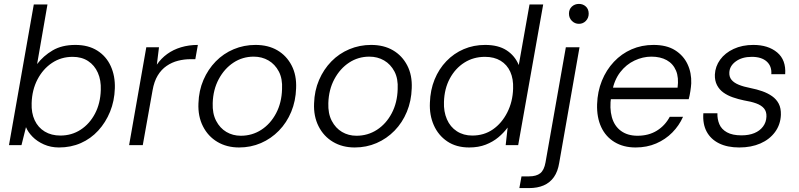

<svg xmlns="http://www.w3.org/2000/svg" viewBox="-20 -743 4089 983"><path d="M282 12Q240 12 205 -3.5Q170 -19 146.5 -43Q123 -67 113 -92L90 0H26L153 -720H223L170 -415Q202 -457 249.5 -485Q297 -513 366 -513Q432 -513 478 -484Q524 -455 547 -404.5Q570 -354 568 -291Q566 -226 543.5 -171Q521 -116 483 -74.5Q445 -33 394 -10.5Q343 12 282 12ZM289 -49Q347 -49 393 -79Q439 -109 466.5 -161.5Q494 -214 496 -282Q498 -332 481 -370.5Q464 -409 431 -430.5Q398 -452 352 -452Q293 -452 246.5 -421Q200 -390 172 -336.5Q144 -283 142 -215Q140 -165 157.5 -127.5Q175 -90 209 -69.5Q243 -49 289 -49Z M641 0 729 -501H794L783 -412Q805 -444 836 -466.5Q867 -489 907 -501Q947 -513 993 -513L980 -440H956Q923 -440 891.5 -432Q860 -424 833 -405.5Q806 -387 787.5 -356.5Q769 -326 761 -280L711 0Z M1204 12Q1141 12 1093 -16.5Q1045 -45 1019 -96.5Q993 -148 996 -214Q998 -279 1021.5 -333.5Q1045 -388 1084.5 -428.5Q1124 -469 1176.5 -491Q1229 -513 1288 -513Q1353 -513 1400 -485.5Q1447 -458 1473 -408Q1499 -358 1496 -291Q1494 -226 1471 -170.5Q1448 -115 1408 -74Q1368 -33 1316 -10.5Q1264 12 1204 12ZM1213 -48Q1271 -48 1318 -78.5Q1365 -109 1393.5 -163Q1422 -217 1424 -286Q1427 -340 1407.5 -377Q1388 -414 1354.5 -433.5Q1321 -453 1279 -453Q1222 -453 1175.5 -422.5Q1129 -392 1100 -338Q1071 -284 1069 -215Q1067 -162 1086.5 -124.5Q1106 -87 1139 -67.5Q1172 -48 1213 -48Z M1796 12Q1733 12 1685 -16.5Q1637 -45 1611 -96.5Q1585 -148 1588 -214Q1590 -279 1613.5 -333.5Q1637 -388 1676.5 -428.5Q1716 -469 1768.5 -491Q1821 -513 1880 -513Q1945 -513 1992 -485.5Q2039 -458 2065 -408Q2091 -358 2088 -291Q2086 -226 2063 -170.5Q2040 -115 2000 -74Q1960 -33 1908 -10.5Q1856 12 1796 12ZM1805 -48Q1863 -48 1910 -78.5Q1957 -109 1985.5 -163Q2014 -217 2016 -286Q2019 -340 1999.5 -377Q1980 -414 1946.5 -433.5Q1913 -453 1871 -453Q1814 -453 1767.5 -422.5Q1721 -392 1692 -338Q1663 -284 1661 -215Q1659 -162 1678.5 -124.5Q1698 -87 1731 -67.5Q1764 -48 1805 -48Z M2382 12Q2316 12 2270 -19Q2224 -50 2201 -102Q2178 -154 2181 -217Q2183 -282 2205 -336Q2227 -390 2265.5 -430Q2304 -470 2354.5 -491.5Q2405 -513 2464 -513Q2531 -513 2573.5 -485.5Q2616 -458 2636 -410L2691 -720H2761L2633 0H2569L2579 -90Q2559 -63 2531.5 -40Q2504 -17 2467 -2.5Q2430 12 2382 12ZM2398 -49Q2458 -49 2503.5 -80.5Q2549 -112 2577 -167Q2605 -222 2607 -289Q2609 -339 2592.5 -375.5Q2576 -412 2543 -432Q2510 -452 2463 -452Q2404 -452 2357.5 -422.5Q2311 -393 2283 -341Q2255 -289 2253 -221Q2251 -172 2268 -132.5Q2285 -93 2319 -71Q2353 -49 2398 -49Z M2639 220 2650 160H2688Q2726 160 2746 144Q2766 128 2773 88L2877 -501H2947L2843 91Q2836 135 2816 163.5Q2796 192 2764 206Q2732 220 2688 220ZM2944 -621Q2923 -621 2908 -636Q2893 -651 2893 -673Q2893 -696 2908 -709.5Q2923 -723 2944 -723Q2965 -723 2979.5 -709.5Q2994 -696 2994 -673Q2994 -651 2979.5 -636Q2965 -621 2944 -621Z M3234 12Q3172 12 3126.5 -15.5Q3081 -43 3058 -92.5Q3035 -142 3037 -209Q3039 -274 3061.5 -329.5Q3084 -385 3123 -426.5Q3162 -468 3213.5 -490.5Q3265 -513 3326 -513Q3393 -513 3436 -486Q3479 -459 3500 -414.5Q3521 -370 3519 -316Q3518 -299 3514.5 -276Q3511 -253 3506 -235H3092L3102 -294H3449Q3456 -346 3441 -381.5Q3426 -417 3393.5 -435Q3361 -453 3315 -453Q3271 -453 3228.5 -433Q3186 -413 3155.5 -373.5Q3125 -334 3114 -275L3109 -249Q3100 -189 3112.5 -143.5Q3125 -98 3159 -73Q3193 -48 3244 -48Q3301 -48 3343 -74Q3385 -100 3409 -145H3477Q3457 -100 3422 -64.5Q3387 -29 3339.5 -8.5Q3292 12 3234 12Z M3765 12Q3704 12 3661.5 -9Q3619 -30 3598 -69Q3577 -108 3581 -163H3653Q3652 -133 3663 -107Q3674 -81 3702 -65.5Q3730 -50 3776 -50Q3814 -50 3842 -61.5Q3870 -73 3886.5 -95Q3903 -117 3904 -146Q3905 -172 3891.5 -188Q3878 -204 3852 -213.5Q3826 -223 3789 -229Q3760 -235 3732.5 -244.5Q3705 -254 3684 -269Q3663 -284 3651 -307Q3639 -330 3640 -361Q3642 -403 3667 -437.5Q3692 -472 3736 -492.5Q3780 -513 3837 -513Q3913 -513 3959 -474.5Q4005 -436 4000 -363H3929Q3932 -404 3905.5 -428Q3879 -452 3829 -452Q3779 -452 3747 -428.5Q3715 -405 3714 -371Q3713 -349 3725.5 -334Q3738 -319 3762.5 -309Q3787 -299 3823 -292Q3854 -286 3882.5 -276Q3911 -266 3933 -250.5Q3955 -235 3967 -212Q3979 -189 3978 -155Q3976 -105 3948 -67Q3920 -29 3873 -8.5Q3826 12 3765 12Z"/></svg>

Font: DM Sans 17pt Light
Style: Italic
Weight: 300
Italic angle: -10°
Version: Version 4.004;gftools[0.9.30]